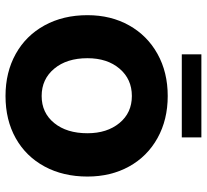

<svg xmlns="http://www.w3.org/2000/svg" viewBox="-47 -691 750 696"><g transform="rotate(90 328.0 -343.0)"><path d="M35 -285Q35 -370 72 -436Q109 -502 175.5 -539Q242 -576 328 -576Q414 -576 480.5 -539Q547 -502 583.5 -436Q620 -370 620 -285Q620 -197 583.5 -129.5Q547 -62 481 -25Q415 12 328 12Q242 12 175.5 -25Q109 -62 72 -129.5Q35 -197 35 -285ZM463 -285Q463 -356 426 -401Q389 -446 328 -446Q267 -446 229 -401.5Q191 -357 191 -285Q191 -210 229 -164.5Q267 -119 328 -119Q389 -119 426 -164.5Q463 -210 463 -285ZM478 -627H177V-698H478Z"/></g></svg>

Font: Open Sauce Sans ExtraBold
Style: Regular
Weight: 800
Designer: Alfredo Marco Pradil
Foundry: Creative Sauce Fz LLC
Version: Version 1.477